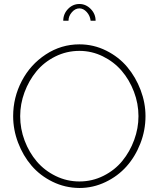

<svg xmlns="http://www.w3.org/2000/svg" viewBox="-20 -937 795 962"><path d="M323.2 -833H296.9Q296.9 -867.2 320.8 -892.1Q344.7 -917 377.9 -917Q410.2 -917 434.6 -892.1Q459 -867.2 459 -833H434.1Q431.2 -858.4 414.6 -876.7Q397.9 -895 377.9 -895Q356.9 -895 340.1 -875.7Q323.2 -856.4 323.2 -833ZM45.9 -355Q45.9 -448.7 89.1 -531.2Q132.3 -613.8 209.5 -664.3Q286.6 -714.8 377.9 -714.8Q449.2 -714.8 512.2 -683.3Q575.2 -651.9 617.7 -601.1Q660.2 -550.3 684.6 -485.8Q709 -421.4 709 -355Q709 -284.2 683.3 -218.3Q657.7 -152.3 614 -103.3Q570.3 -54.2 508.3 -24.7Q446.3 4.9 377.9 4.9Q306.2 4.4 243.4 -26.4Q180.7 -57.1 137.9 -107.2Q95.2 -157.2 70.6 -222.2Q45.9 -287.1 45.9 -355ZM377.9 -27.8Q442.4 -27.8 498.8 -56.2Q555.2 -84.5 593 -130.9Q630.9 -177.2 652.3 -235.8Q673.8 -294.4 673.8 -355Q673.8 -418 651.1 -477.5Q628.4 -537.1 589.6 -582.3Q550.8 -627.4 495.1 -654.8Q439.5 -682.1 377.9 -682.1Q313.5 -682.1 256.8 -653.8Q200.2 -625.5 162.4 -579.3Q124.5 -533.2 102.8 -474.6Q81.1 -416 81.1 -355Q81.1 -291.5 103.5 -232.2Q126 -172.9 164.6 -127.7Q203.1 -82.5 259 -55.2Q314.9 -27.8 377.9 -27.8Z"/></svg>

Font: Rawline ExtraLight
Style: Regular
Weight: 275
Designer: Matt McInerney, Pablo Impallari, Rodrigo Fuenzalida
Foundry: Matt McInerney, Pablo Impallari, Rodrigo Fuenzalida
Version: Version 4.020;PS 004.020;hotconv 1.0.88;makeotf.lib2.5.64775